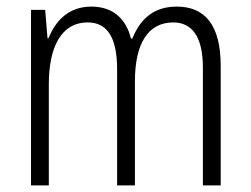

<svg xmlns="http://www.w3.org/2000/svg" viewBox="-20 -562 760 582"><path d="M516 -542C447 -542 406 -506 381 -445H377C363 -502 325 -542 257 -542C187 -542 148 -498 127 -446H124L117 -532H74V0H128V-307C128 -415 163 -494 246 -494C300 -494 335 -456 335 -352V0H389V-316C389 -430 429 -494 505 -494C560 -494 595 -454 595 -357V0H649V-363C649 -486 601 -542 516 -542Z"/></svg>

Font: Noto Sans Kannada Condensed Light
Style: Regular
Weight: 300
Width: 3
Designer: Jelle Bosma - Monotype Design Team
Foundry: Monotype Imaging Inc.
Version: Version 2.005